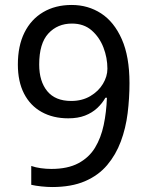

<svg xmlns="http://www.w3.org/2000/svg" viewBox="-20 -744 591 774"><path d="M190 10Q171 10 147 7.5Q123 5 106 1V-75Q123 -69 144.5 -66Q166 -63 187 -63Q253 -63 296 -86Q339 -109 363 -148.5Q387 -188 398 -240Q409 -292 411 -350H405Q392 -327 371.5 -308Q351 -289 322.5 -278Q294 -267 255 -267Q194 -267 148 -292.5Q102 -318 77 -366.5Q52 -415 52 -484Q52 -559 78.5 -612.5Q105 -666 154 -695Q203 -724 269 -724Q335 -724 387.5 -690Q440 -656 471 -586Q502 -516 502 -409Q502 -348 494.5 -287.5Q487 -227 467 -173.5Q447 -120 412 -78.5Q377 -37 322.5 -13.5Q268 10 190 10ZM267 -337Q311 -337 344 -356.5Q377 -376 395 -406Q413 -436 413 -467Q413 -511 397 -552.5Q381 -594 349.5 -621.5Q318 -649 270 -649Q212 -649 175 -609Q138 -569 138 -484Q138 -416 170.5 -376.5Q203 -337 267 -337Z"/></svg>

Font: hexkannada15
Style: Book
Weight: 400
Designer: Jelle Bosma - Monotype Design Team
Foundry: Monotype Imaging Inc.
Version: Version 2.003